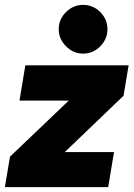

<svg xmlns="http://www.w3.org/2000/svg" viewBox="-42 -768 548 788"><path d="M-1 -125 240 -355H38L62 -500H486L465 -375L224 -144H426L402 0H-22ZM199 -648Q199 -689 229 -718.5Q259 -748 299 -748Q340 -748 369.5 -718.5Q399 -689 399 -648Q399 -608 369.5 -578Q340 -548 299 -548Q259 -548 229 -578Q199 -608 199 -648Z"/></svg>

Font: Oak Sans Black
Style: Italic
Weight: 900
Italic angle: -9.5°
Foundry: Erik Kennedy, Walven
Version: Version 1.000